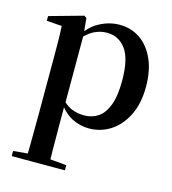

<svg xmlns="http://www.w3.org/2000/svg" viewBox="-117 -642 896 998"><g transform="rotate(15 330.5 -143.5)"><path d="M38.1 258.8V231L115.2 224.1Q115.2 201.2 116.2 176.8Q116.2 134.8 116.7 94Q117.2 53.2 117.2 18.1V-301.8Q117.2 -352.1 116.7 -388.4Q116.2 -424.8 113.8 -461.9L32.2 -467.8V-493.2L213.9 -543.9L227.1 -535.2L233.9 -465.8Q263.2 -501 298.8 -519Q350.1 -545.9 404.8 -545.9Q466.8 -545.9 514.9 -512.9Q563 -480 591.1 -418Q619.1 -356 619.1 -269Q619.1 -181.2 588.1 -117.2Q557.1 -53.2 504.6 -18.6Q452.1 16.1 387.2 16.1Q339.8 16.1 295.9 -5.9Q263.2 -22.9 234.9 -56.2V17.1Q234.9 51.8 235.4 93.3Q235.8 134.8 235.8 176.8Q236.8 200.2 236.8 223.1L324.2 231V258.8ZM235.8 -84Q258.8 -63 279.8 -55.2Q310.1 -43 346.2 -43Q388.2 -43 420.7 -64.5Q453.1 -85.9 472.2 -135.5Q491.2 -185.1 491.2 -267.1Q491.2 -384.8 453.1 -436.8Q415 -488.8 351.1 -488.8Q317.9 -488.8 286.1 -474.1Q263.2 -463.9 235.8 -438Z"/></g></svg>

Font: Dream Han Serif CN W16
Style: Regular
Weight: 625
Designer: Adobe
Foundry: Pal3love
Version: Version 3.00; Sans 2.004; Serif 2.001